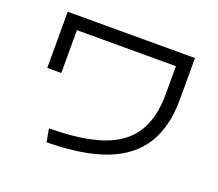

<svg xmlns="http://www.w3.org/2000/svg" viewBox="-110 -818 1084 954"><g transform="rotate(20 432.0 -341.0)"><path d="M693.4 -447.3V-593.8H169.9V-367.2H95.7V-664.1H768.6V-447.3Q768.6 -300.8 710 -207Q651.4 -113.3 530.3 -66.9Q409.2 -20.5 218.8 -18.6L206.1 -87.9Q379.9 -88.9 486.8 -126Q593.8 -163.1 643.6 -241.7Q693.4 -320.3 693.4 -447.3Z"/></g></svg>

Font: Pretendard GOV Variable
Style: Regular
Weight: 400
Designer: Base glyphs from Inter by Rasmus Andersson; Hangul glyphs from Noto Sans CJK(Source Han Sans) by Jang Soo-young and Kang
Foundry: Kil Hyung-jin
Version: Version 1.307;Glyphs 3.2 (3192)